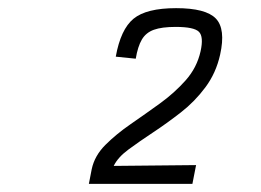

<svg xmlns="http://www.w3.org/2000/svg" viewBox="-20 -877 640 471"><path d="M198 -426 205 -462Q212 -495 238.5 -521.5Q265 -548 300.5 -572.5Q336 -597 372 -623Q408 -649 435.5 -680Q463 -711 472 -751Q480 -787 468 -799Q456 -811 411 -811Q377 -811 357.5 -804Q338 -797 328 -780Q318 -763 313 -733L264 -738Q276 -805 307.5 -831Q339 -857 412 -857Q485 -857 509.5 -831.5Q534 -806 520 -743Q510 -698 484 -663Q458 -628 424 -601.5Q390 -575 356 -552.5Q322 -530 295.5 -510.5Q269 -491 259 -470L461 -472L452 -426Z"/></svg>

Font: Victor Mono Thin Thin
Style: Italic
Weight: 250
Italic angle: -12°
Monospace: yes
Version: Version 1.561;gftools[0.9.30]